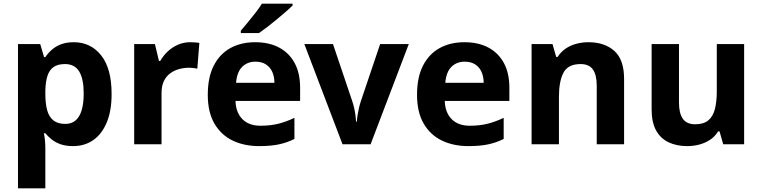

<svg xmlns="http://www.w3.org/2000/svg" viewBox="-20 -786 4152 1046"><path d="M382 -556Q474 -556 531 -484.5Q588 -413 588 -274Q588 -181 561 -117.5Q534 -54 487 -22Q440 10 378 10Q339 10 310.5 0Q282 -10 262 -26Q242 -42 227 -60H219Q223 -41 225 -20.5Q227 0 227 20V240H78V-546H199L220 -475H227Q242 -497 263 -515.5Q284 -534 313.5 -545Q343 -556 382 -556ZM334 -437Q295 -437 272 -421Q249 -405 238.5 -372.5Q228 -340 227 -291V-275Q227 -222 237 -185.5Q247 -149 271 -130Q295 -111 336 -111Q370 -111 392 -130Q414 -149 425 -186Q436 -223 436 -276Q436 -356 411.5 -396.5Q387 -437 334 -437Z M1016 -556Q1027 -556 1042 -555Q1057 -554 1066 -552L1055 -412Q1048 -414 1034.5 -415.5Q1021 -417 1011 -417Q982 -417 955 -409.5Q928 -402 906.5 -386Q885 -370 872.5 -343.5Q860 -317 860 -278V0H711V-546H824L846 -454H853Q869 -482 893 -505Q917 -528 948.5 -542Q980 -556 1016 -556Z M1370 -556Q1446 -556 1500.5 -527Q1555 -498 1585 -443Q1615 -388 1615 -308V-236H1263Q1265 -173 1300.5 -137Q1336 -101 1399 -101Q1452 -101 1495 -111.5Q1538 -122 1584 -144V-29Q1544 -9 1499.5 0.5Q1455 10 1392 10Q1310 10 1247 -20.5Q1184 -51 1148 -113Q1112 -175 1112 -269Q1112 -365 1144.5 -428.5Q1177 -492 1235 -524Q1293 -556 1370 -556ZM1371 -450Q1328 -450 1299.5 -422Q1271 -394 1266 -335H1475Q1475 -368 1463.5 -394Q1452 -420 1429 -435Q1406 -450 1371 -450ZM1574 -756Q1560 -742 1537 -722Q1514 -702 1487.5 -680Q1461 -658 1435.5 -638.5Q1410 -619 1391 -606H1292V-619Q1308 -638 1329.5 -663.5Q1351 -689 1372 -716.5Q1393 -744 1407 -766H1574Z M1846 0 1638 -546H1794L1899 -235Q1905 -217 1909.5 -197Q1914 -177 1916.5 -158Q1919 -139 1920 -123H1924Q1925 -140 1928 -159Q1931 -178 1935.5 -197.5Q1940 -217 1946 -235L2051 -546H2207L1999 0Z M2510 -556Q2586 -556 2640.5 -527Q2695 -498 2725 -443Q2755 -388 2755 -308V-236H2403Q2405 -173 2440.5 -137Q2476 -101 2539 -101Q2592 -101 2635 -111.5Q2678 -122 2724 -144V-29Q2684 -9 2639.5 0.5Q2595 10 2532 10Q2450 10 2387 -20.5Q2324 -51 2288 -113Q2252 -175 2252 -269Q2252 -365 2284.5 -428.5Q2317 -492 2375 -524Q2433 -556 2510 -556ZM2511 -450Q2468 -450 2439.5 -422Q2411 -394 2406 -335H2615Q2615 -368 2603.5 -394Q2592 -420 2569 -435Q2546 -450 2511 -450Z M3186 -556Q3274 -556 3327 -508.5Q3380 -461 3380 -356V0H3231V-319Q3231 -378 3210 -407.5Q3189 -437 3143 -437Q3075 -437 3050 -390.5Q3025 -344 3025 -257V0H2876V-546H2990L3010 -476H3018Q3036 -504 3062 -521.5Q3088 -539 3120 -547.5Q3152 -556 3186 -556Z M4034 -546V0H3920L3900 -70H3892Q3875 -42 3848.5 -24.5Q3822 -7 3790 1.5Q3758 10 3724 10Q3666 10 3622 -11Q3578 -32 3554 -76Q3530 -120 3530 -190V-546H3679V-227Q3679 -169 3700 -139Q3721 -109 3767 -109Q3813 -109 3838.5 -130Q3864 -151 3874.5 -191Q3885 -231 3885 -289V-546Z"/></svg>

Font: Noto Sans Kannada
Style: Regular
Weight: 400
Designer: Jelle Bosma - Monotype Design Team
Foundry: Monotype Imaging Inc.
Version: Version 2.003